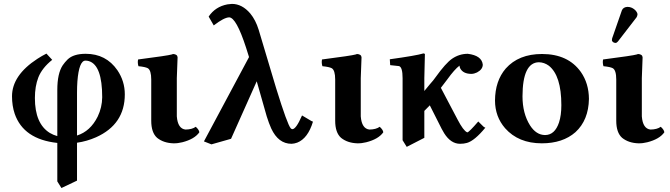

<svg xmlns="http://www.w3.org/2000/svg" viewBox="-20 -718 3401 975"><path d="M499 -224.1Q499 -387.2 431.2 -407.7Q422.9 -410.2 414.1 -410.2Q381.3 -410.2 373 -304.7Q371.1 -278.3 371.1 -248V-29.8Q439 -51.3 476.1 -126Q498.5 -172.9 499 -224.1ZM292 236.8 271 203.1V7.8Q99.6 -10.7 54.7 -140.1Q41 -180.7 41 -229Q41 -335.4 169.9 -419.4Q193.4 -434.6 215.8 -445.8L245.1 -414.1Q193.8 -373 174.8 -325.2Q157.2 -279.8 157.2 -220.2Q157.2 -89.8 232.9 -43Q251 -32.2 271 -26.9V-261.2Q271 -344.7 298.3 -386.2Q309.1 -401.9 323.2 -416Q353 -444.8 415 -444.8Q518.6 -444.8 576.2 -361.3Q613.8 -305.7 613.8 -238.8Q613.8 -86.4 467.8 -21Q421.4 -0.5 371.1 6.8V199.2Z M877.9 -127Q882.8 -64.5 921.9 -60.1Q955.6 -60.5 974.1 -74.2Q991.7 -58.1 992.2 -45.9Q967.3 -11.2 905.8 4.4Q882.3 10.3 860.8 9.8Q810.5 8.3 777.8 -18.1Q748 -44.4 748 -105V-314Q748 -361.3 730.5 -371.6Q717.8 -378.4 683.1 -381.8Q677.7 -399.4 681.2 -416Q832 -435.5 852.1 -441.4Q856.4 -442.9 858.9 -443.8Q880.9 -442.4 881.8 -426.8Q881.8 -425.3 877.9 -321.3Z M1560.5 -104 1569.3 -100.1Q1543.5 -15.1 1489.3 6.3Q1474.6 11.7 1460.4 12.2Q1393.6 12.2 1357.4 -65.4Q1345.7 -91.3 1334.5 -127L1283.7 -305.2Q1177.7 -66.9 1153.3 -13.2L1053.7 15.1L1015.6 0L1244.6 -428.2Q1243.7 -431.2 1229.5 -476.1Q1179.7 -629.4 1143.6 -629.9Q1117.2 -628.9 1065.4 -588.9L1039.6 -633.8Q1073.2 -684.1 1134.8 -695.8Q1147 -697.8 1157.7 -698.2Q1209.5 -698.2 1251 -649.4Q1278.3 -616.2 1293.5 -566.9L1382.3 -270Q1439.5 -85 1456.5 -66.4Q1460.9 -62 1464.4 -62Q1483.4 -62 1512.7 -129.4Q1513.2 -130.9 1513.7 -131.8Z M1812 -127Q1816.9 -64.5 1856 -60.1Q1889.6 -60.5 1908.2 -74.2Q1925.8 -58.1 1926.3 -45.9Q1901.4 -11.2 1839.8 4.4Q1816.4 10.3 1794.9 9.8Q1744.6 8.3 1711.9 -18.1Q1682.1 -44.4 1682.1 -105V-314Q1682.1 -361.3 1664.6 -371.6Q1651.9 -378.4 1617.2 -381.8Q1611.8 -399.4 1615.2 -416Q1766.1 -435.5 1786.1 -441.4Q1790.5 -442.9 1793 -443.8Q1814.9 -442.4 1815.9 -426.8Q1815.9 -425.3 1812 -321.3Z M2134.8 -321.3V-255.9Q2143.6 -267.6 2162.1 -289.1Q2183.1 -312.5 2191.4 -325.2Q2243.7 -397.9 2275.9 -419.9Q2312.5 -444.8 2355.5 -444.8Q2426.3 -436 2431.6 -390.1Q2431.6 -365.7 2402.3 -350.1Q2388.2 -343.3 2374.5 -342.8Q2331.5 -342.8 2316.9 -371.1Q2313.5 -378.4 2313.5 -384.8Q2288.1 -365.7 2251.5 -314.9L2218.8 -272Q2248 -217.8 2303.7 -110.8Q2333 -54.7 2351.6 -46.4Q2353 -45.9 2353.5 -45.9Q2362.8 -47.9 2408.7 -101.1Q2408.7 -101.1 2435.5 -74.7Q2441.9 -69.8 2444.8 -69.8Q2390.1 -3.4 2351.1 7.8Q2335.4 12.2 2316.4 12.2Q2269.5 12.2 2235.8 -41Q2229 -51.8 2222.7 -64Q2198.2 -112.3 2162.6 -183.1L2134.8 -154.8V-18.1L2045.4 27.8L2024.4 -5.9V-320.8Q2024.4 -377.4 2006.3 -382.3Q2003.9 -382.8 2002.4 -382.8L1961.4 -387.2L1959.5 -417Q2093.3 -435.5 2130.4 -446.8Q2136.2 -445.8 2137.7 -443.8Q2137.7 -442.9 2134.8 -321.3Z M2716.3 -401.9Q2633.8 -400.4 2633.3 -229Q2633.3 -142.1 2671.4 -81.5Q2702.6 -32.7 2747.6 -32.2Q2797.4 -32.2 2818.8 -96.2Q2830.6 -132.3 2830.6 -184.1Q2830.6 -334 2767.1 -384.3Q2743.7 -401.4 2716.3 -401.9ZM2493.7 -207Q2494.1 -307.1 2548.3 -370.1Q2613.8 -443.8 2732.4 -443.8Q2864.7 -443.8 2929.7 -352.5Q2970.2 -294.4 2970.7 -215.8Q2968.8 -107.9 2902.3 -46.9Q2837.9 9.8 2731.4 9.8Q2612.8 9.8 2544.9 -66.9Q2494.1 -125.5 2493.7 -207Z M3166.5 -683.1Q3191.4 -683.1 3209.5 -662.6Q3216.8 -653.3 3217.3 -645Q3216.3 -635.7 3212.4 -629.9L3118.2 -507.8Q3111.8 -500.5 3107.4 -500Q3093.3 -500 3087.9 -510.7Q3087.4 -512.7 3087.4 -514.2Q3087.9 -520 3088.4 -522.9L3138.2 -666Q3145.5 -682.1 3166.5 -683.1ZM3239.3 -127Q3244.1 -64.5 3283.2 -60.1Q3316.9 -60.5 3335.4 -74.2Q3353 -58.1 3353.5 -45.9Q3328.6 -11.2 3267.1 4.4Q3243.7 10.3 3222.2 9.8Q3171.9 8.3 3139.2 -18.1Q3109.4 -44.4 3109.4 -105V-314Q3109.4 -361.3 3091.8 -371.6Q3079.1 -378.4 3044.4 -381.8Q3039.1 -399.4 3042.5 -416Q3193.4 -435.5 3213.4 -441.4Q3217.8 -442.9 3220.2 -443.8Q3242.2 -442.4 3243.2 -426.8Q3243.2 -425.3 3239.3 -321.3Z"/></svg>

Font: Linux Libertine O
Style: Bold
Weight: 700
Designer: Philipp H. Poll
Foundry: Philipp H. Poll
Version: Version 5.0.0